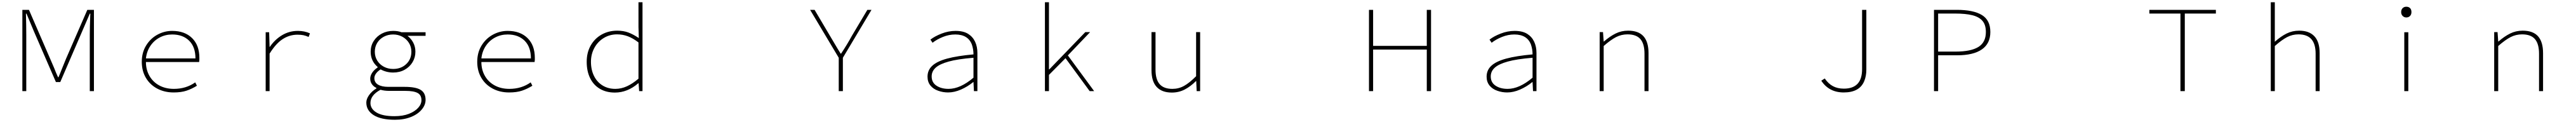

<svg xmlns="http://www.w3.org/2000/svg" viewBox="-20 -814 23040 1090"><path d="M180 -726H239L429 -288Q440 -261 464 -207Q478 -170 499 -124H503Q515 -151 537 -207L570 -288L761 -726H820V0H783V-502Q783 -575 787 -671L788 -692H783L714 -532L519 -81H480L284 -532L217 -692H212Q215 -584 215 -502V0H180Z M1248 -262Q1248 -344 1286.5 -407Q1325 -470 1387.5 -504Q1450 -538 1520 -538Q1632 -538 1697.5 -474Q1763 -410 1763 -297V-280Q1763 -274 1761 -260H1285Q1285 -191 1316.5 -136Q1348 -81 1404.5 -50.5Q1461 -20 1535 -20Q1644 -20 1726 -78L1741 -48Q1696 -20 1648.5 -4Q1601 12 1533 12Q1451 12 1386 -22.5Q1321 -57 1284.5 -119Q1248 -181 1248 -262ZM1520 -506Q1459 -506 1408 -479Q1357 -452 1324.5 -403.5Q1292 -355 1285 -292H1728Q1728 -395 1671.5 -450.5Q1615 -506 1520 -506Z M2356 -526H2387L2391 -395H2393Q2438 -461 2502.5 -499.5Q2567 -538 2644 -538Q2703 -538 2752 -516L2740 -484Q2715 -495 2693.5 -499.5Q2672 -504 2640 -504Q2569 -504 2508 -464.5Q2447 -425 2391 -335V0H2356Z M3256 102Q3256 71 3280 36.5Q3304 2 3346 -24V-29Q3323 -39 3307 -60.5Q3291 -82 3291 -112Q3291 -137 3308 -163.5Q3325 -190 3357 -211V-216Q3295 -269 3295 -352Q3295 -405 3322 -447.5Q3349 -490 3395 -514Q3441 -538 3496 -538Q3540 -538 3570 -526H3786V-494H3624Q3657 -469 3676 -432.5Q3695 -396 3695 -352Q3695 -301 3669.5 -258.5Q3644 -216 3599 -191Q3554 -166 3496 -166Q3436 -166 3384 -194Q3358 -178 3343 -157.5Q3328 -137 3328 -116Q3328 -77 3361.5 -57.5Q3395 -38 3453 -38H3598Q3698 -38 3742 -11Q3786 16 3786 78Q3786 123 3753 163Q3718 206 3655.5 231Q3593 256 3512 256Q3387 256 3321.5 214.5Q3256 173 3256 102ZM3659 -352Q3659 -396 3637 -431Q3615 -466 3578 -486Q3541 -506 3496 -506Q3450 -506 3412.5 -486Q3375 -466 3353.5 -431Q3332 -396 3332 -352Q3332 -308 3353.5 -273Q3375 -238 3412.5 -218Q3450 -198 3496 -198Q3567 -198 3613 -241.5Q3659 -285 3659 -352ZM3637 203Q3690 182 3719.5 149.5Q3749 117 3749 81Q3749 35 3714.5 16.5Q3680 -2 3606 -2H3464Q3417 -2 3383 -12Q3293 36 3293 106Q3293 159 3347.5 191.5Q3402 224 3507 224Q3583 224 3637 203Z M4248 -262Q4248 -344 4286.5 -407Q4325 -470 4387.5 -504Q4450 -538 4520 -538Q4632 -538 4697.5 -474Q4763 -410 4763 -297V-280Q4763 -274 4761 -260H4285Q4285 -191 4316.5 -136Q4348 -81 4404.5 -50.5Q4461 -20 4535 -20Q4644 -20 4726 -78L4741 -48Q4696 -20 4648.5 -4Q4601 12 4533 12Q4451 12 4386 -22.5Q4321 -57 4284.5 -119Q4248 -181 4248 -262ZM4520 -506Q4459 -506 4408 -479Q4357 -452 4324.5 -403.5Q4292 -355 4285 -292H4728Q4728 -395 4671.5 -450.5Q4615 -506 4520 -506Z M5227 -262Q5227 -345 5263 -408Q5299 -471 5361 -505.5Q5423 -540 5500 -540Q5555 -540 5598.5 -524Q5642 -508 5693 -474L5690 -573V-794H5726V0H5696L5691 -70H5688Q5592 13 5479 13Q5402 13 5345 -20.5Q5288 -54 5257.5 -116Q5227 -178 5227 -262ZM5690 -111V-435Q5640 -473 5594.5 -490Q5549 -507 5498 -507Q5433 -507 5379.5 -474.5Q5326 -442 5295.5 -386Q5265 -330 5265 -262Q5265 -191 5292 -136Q5319 -81 5368.5 -50.5Q5418 -20 5483 -20Q5536 -20 5586.5 -43Q5637 -66 5690 -111Z M7481 -298 7225 -726H7265L7403 -493L7450 -414Q7469 -381 7498 -335H7502Q7558 -419 7598 -493L7737 -726H7774L7518 -298V0H7481Z M8371 -3Q8327 -18 8301 -50Q8275 -82 8275 -129Q8275 -188 8318 -227Q8360 -266 8450.5 -290.5Q8541 -315 8686 -328Q8686 -373 8672 -415Q8638 -506 8523 -506Q8467 -506 8412.5 -484Q8358 -462 8320 -432L8301 -460Q8339 -490 8401 -514Q8463 -538 8526 -538Q8596 -538 8639 -511Q8680 -485 8700.5 -441Q8721 -397 8721 -341V0H8690L8686 -81H8684Q8634 -40 8574.5 -14Q8515 12 8459 12Q8413 12 8371 -3ZM8686 -120V-298Q8542 -286 8464 -264Q8384 -242 8348 -209.5Q8312 -177 8312 -131Q8312 -77 8355 -48.5Q8398 -20 8463 -20Q8568 -20 8686 -120Z M9325 -794H9361V-194H9364L9686 -527H9729L9530 -319L9765 0H9725L9509 -294L9361 -145V0H9325Z M10278 -188V-527H10314V-192Q10314 -104 10351 -62Q10388 -20 10465 -20Q10521 -20 10569 -46.5Q10617 -73 10677 -133V-527H10713V0H10682L10678 -90H10676Q10627 -41 10574.5 -14Q10522 13 10460 13Q10371 13 10324.5 -37Q10278 -87 10278 -188Z M12223 -726H12260V-404H12740V-726H12778V0H12740V-371H12260V0H12223Z M13371 -3Q13327 -18 13301 -50Q13275 -82 13275 -129Q13275 -188 13318 -227Q13360 -266 13450.5 -290.5Q13541 -315 13686 -328Q13686 -373 13672 -415Q13638 -506 13523 -506Q13467 -506 13412.5 -484Q13358 -462 13320 -432L13301 -460Q13339 -490 13401 -514Q13463 -538 13526 -538Q13596 -538 13639 -511Q13680 -485 13700.5 -441Q13721 -397 13721 -341V0H13690L13686 -81H13684Q13634 -40 13574.5 -14Q13515 12 13459 12Q13413 12 13371 -3ZM13686 -120V-298Q13542 -286 13464 -264Q13384 -242 13348 -209.5Q13312 -177 13312 -131Q13312 -77 13355 -48.5Q13398 -20 13463 -20Q13568 -20 13686 -120Z M14286 -527H14316L14322 -443H14324Q14377 -489 14428.5 -514.5Q14480 -540 14541 -540Q14633 -540 14678 -490Q14723 -440 14723 -339V0H14687V-334Q14687 -422 14650.5 -464.5Q14614 -507 14535 -507Q14480 -507 14432.5 -482.5Q14385 -458 14322 -403V0H14286Z M16268 -93 16299 -113Q16331 -66 16372.5 -44Q16414 -22 16470 -22Q16551 -22 16592 -65Q16633 -108 16633 -197V-726H16671V-192Q16671 -134 16652 -89Q16610 12 16469 12Q16337 12 16268 -93Z M17276 -726H17479Q17628 -726 17704 -680Q17780 -634 17780 -528Q17780 -425 17704 -372.5Q17628 -320 17483 -320H17313V0H17276ZM17740 -528Q17740 -593 17709 -628Q17679 -663 17619 -678Q17559 -693 17463 -693H17313V-353H17468Q17606 -353 17673 -394.5Q17740 -436 17740 -528Z M19480 -693H19202V-726H19797V-693H19519V0H19480Z M20288 -794H20324V-564V-441Q20378 -489 20429.5 -514.5Q20481 -540 20542 -540Q20631 -540 20678 -490Q20725 -440 20725 -339V0H20689V-334Q20689 -421 20651 -464Q20613 -507 20536 -507Q20481 -507 20434 -482.5Q20387 -458 20324 -403V0H20288Z M21482 -526H21518V0H21482ZM21454 -706Q21454 -728 21467 -741Q21480 -754 21500 -754Q21521 -754 21533.5 -741.5Q21546 -729 21546 -706Q21546 -684 21533 -671Q21520 -658 21500 -658Q21481 -658 21467.5 -671.5Q21454 -685 21454 -706Z M22286 -527H22316L22322 -443H22324Q22377 -489 22428.5 -514.5Q22480 -540 22541 -540Q22633 -540 22678 -490Q22723 -440 22723 -339V0H22687V-334Q22687 -422 22650.5 -464.5Q22614 -507 22535 -507Q22480 -507 22432.5 -482.5Q22385 -458 22322 -403V0H22286Z"/></svg>

Font: Merged Yaku Han JP Thin
Style: Regular
Weight: 250
Designer: Ryoko NISHIZUKA 西塚涼子 (kana, bopomofo & ideographs); Paul D. Hunt (Latin, Greek & Cyrillic); Sandoll Communications 산돌커뮤니
Foundry: Adobe
Version: Version 2.004